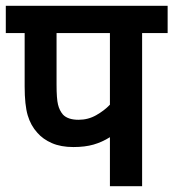

<svg xmlns="http://www.w3.org/2000/svg" viewBox="-20 -642 598 662"><path d="M470 -528V0H359V-169Q332 -152 302.5 -143.5Q273 -135 233 -135Q190 -135 159 -148.5Q128 -162 109 -184Q86 -209 75.5 -244.5Q65 -280 65 -344V-528H0V-622H558V-528ZM359 -528H175V-350Q175 -302 180 -281.5Q185 -261 197 -247Q214 -229 251 -229Q284 -229 312 -245Q340 -261 359 -281Z"/></svg>

Font: Noto Sans SemiCondensed SemiBold
Style: Regular
Weight: 600
Width: 4
Designer: Monotype Design Team
Foundry: Monotype Imaging Inc.
Version: Version 2.013; ttfautohint (v1.8.4.7-5d5b)